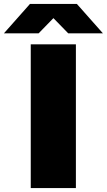

<svg xmlns="http://www.w3.org/2000/svg" viewBox="-109 -954 542 974"><path d="M47 0V-729H276V0ZM-89 -785 43 -934H281L413 -785H237L162 -862L87 -785Z"/></svg>

Font: Mona Sans Expanded Black
Style: Regular
Weight: 900
Width: 7
Designer: Deni Anggara
Foundry: GitHub
Version: Version 2.000